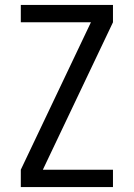

<svg xmlns="http://www.w3.org/2000/svg" viewBox="-20 -755 540 775"><path d="M64 0V-70L347 -665H64V-735H436V-665L153 -70H436V0Z"/></svg>

Font: Iosevka Fuck
Style: Regular
Weight: 400
Monospace: yes
Designer: Belleve Invis
Foundry: Belleve Invis
Version: Version 28.0.7; ttfautohint (v1.8.3)